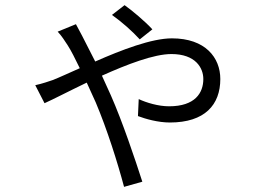

<svg xmlns="http://www.w3.org/2000/svg" viewBox="-20 -650 1040 746"><path d="M523 -497 572 -536C544 -567 491 -611 464 -630L415 -592C452 -566 495 -528 523 -497ZM117 -319 153 -249C187 -264 248 -296 317 -329L352 -252C396 -148 437 -18 462 76L533 56C505 -31 456 -177 411 -279L376 -356C474 -400 578 -440 646 -440C740 -440 770 -386 770 -343C770 -289 738 -237 637 -237C595 -237 549 -251 519 -265L516 -199C545 -188 594 -174 640 -174C776 -174 836 -243 836 -343C836 -426 778 -501 648 -501C569 -501 452 -456 350 -411L299 -511C292 -524 283 -541 275 -556L204 -527C218 -513 234 -488 243 -474C256 -454 272 -422 290 -385C249 -367 213 -350 185 -339C170 -334 145 -325 117 -319Z"/></svg>

Font: Noto Sans CJK SC DemiLight
Style: Regular
Weight: 350
Designer: Ryoko NISHIZUKA 西塚涼子 (kana, bopomofo & ideographs); Paul D. Hunt (Latin, Greek & Cyrillic); Sandoll Communications 산돌커뮤니
Foundry: Adobe
Version: Version 2.004;hotconv 1.0.118;makeotfexe 2.5.65603